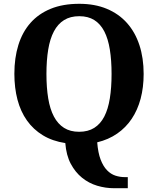

<svg xmlns="http://www.w3.org/2000/svg" viewBox="-20 -745 827 1005"><path d="M731.9 -357.9Q731.9 -287.6 716.1 -228.3Q700.2 -168.9 669.4 -123Q638.7 -77.1 593.3 -45.7Q547.9 -14.2 488.8 0Q493.2 55.2 506.8 90.6Q520.5 126 540.3 146.2Q560.1 166.5 584 174.3Q607.9 182.1 632.8 182.1H648.9V240.2H577.1Q532.2 240.2 488.5 227.1Q444.8 213.9 409.4 185.3Q374 156.7 350.3 112.1Q326.7 67.4 321.8 3.9Q254.4 -6.3 204.3 -36.9Q154.3 -67.4 121.1 -114.3Q87.9 -161.1 71.5 -223.1Q55.2 -285.2 55.2 -358.9Q55.2 -441.9 76.2 -509.5Q97.2 -577.1 139.4 -625Q181.6 -672.9 245.4 -699Q309.1 -725.1 395 -725.1Q476.1 -725.1 538.8 -699Q601.6 -672.9 644.5 -624.8Q687.5 -576.7 709.7 -509Q731.9 -441.4 731.9 -357.9ZM223.1 -357.9Q223.1 -286.1 232.4 -230Q241.7 -173.8 262.2 -135Q282.7 -96.2 315.2 -75.7Q347.7 -55.2 394 -55.2Q440.9 -55.2 473.4 -75.7Q505.9 -96.2 525.9 -135Q545.9 -173.8 554.9 -230Q564 -286.1 564 -357.9Q564 -429.7 554.9 -485.8Q545.9 -542 525.9 -580.8Q505.9 -619.6 473.6 -639.9Q441.4 -660.2 395 -660.2Q348.1 -660.2 315.4 -639.9Q282.7 -619.6 262.2 -580.8Q241.7 -542 232.4 -485.8Q223.1 -429.7 223.1 -357.9Z"/></svg>

Font: Sahl Naskh
Style: Bold
Weight: 700
Designer: Pascal Zoghbi
Version: Version 1.001